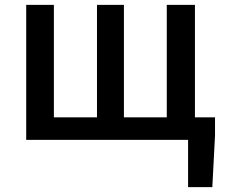

<svg xmlns="http://www.w3.org/2000/svg" viewBox="-20 -571 917 784"><path d="M748 193V0H707V-92H858V-18L847 193ZM87 0V-551H200V-92H376V-551H486V-92H661V-551H776V0Z"/></svg>

Font: Noto Sans KR Medium
Style: Regular
Weight: 500
Designer: Ryoko NISHIZUKA  (kana, bopomofo & ideographs); Paul D. Hunt (Latin, Greek & Cyrillic); Sandoll Communications , Soo-you
Foundry: Adobe
Version: Version 2.004-H2;hotconv 1.0.118;makeotfexe 2.5.65603